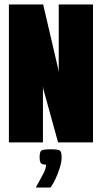

<svg xmlns="http://www.w3.org/2000/svg" viewBox="-20 -640 458 863"><path d="M20 0V-620H174L243 -324V-318H244V-620H398V0H241L174 -243V-250H173V0ZM141 203Q161 166 174 142Q187 118 187 100Q167 100 162.5 91.5Q158 83 158 68Q158 45 164.5 38Q171 31 209 31Q244 31 250.5 38Q257 45 257 68Q257 88 248.5 115Q240 142 228.5 166Q217 190 207 203Z"/></svg>

Font: Smooch Sans Black
Style: Regular
Weight: 900
Designer: Robert E. Leuschke
Foundry: Robert E. Leuschke
Version: Version 1.010; ttfautohint (v1.8.3)